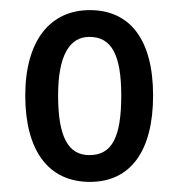

<svg xmlns="http://www.w3.org/2000/svg" viewBox="-20 -742 354 380"><path d="M283 -553C283 -665 236 -722 158 -722C78 -722 30 -660 30 -553C30 -445 75 -382 158 -382C239 -382 283 -444 283 -553ZM95 -553C95 -633 118 -669 157 -669C201 -669 220 -633 220 -553C220 -471 202 -435 157 -435C115 -435 95 -471 95 -553Z"/></svg>

Font: Noto Sans Sinhala UI ExtraCondensed
Style: Regular
Weight: 400
Width: 2
Designer: Jelle Bosma - Monotype Design Team
Foundry: Monotype Imaging Inc.
Version: Version 2.006